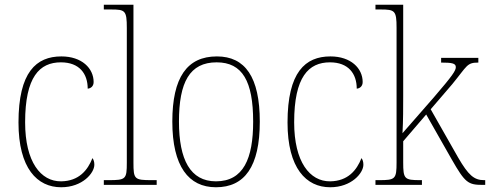

<svg xmlns="http://www.w3.org/2000/svg" viewBox="-20 -780 2067 810"><path d="M238 10C328 10 378 -50 378 -85C378 -98 375 -106 370 -113C350 -62 313 -16 238 -15C152 -14 86 -97 86 -264C86 -456 147 -517 237 -517C315 -517 350 -469 350 -406C363 -407 375 -416 375 -434C375 -492 325 -542 239 -542C133 -542 58 -476 58 -263C58 -70 137 10 238 10Z M418 0H641V-20H620C547 -20 543 -24 543 -94V-760H418V-740H448C508 -740 515 -736 515 -662V-94C515 -24 511 -20 438 -20H418Z M891 10C1012 10 1076 -77 1076 -267C1076 -455 1014 -542 895 -542C769 -542 707 -453 707 -267C707 -78 776 10 891 10ZM891 -15C783 -15 735 -106 735 -267C735 -433 780 -517 894 -517C1003 -517 1048 -437 1048 -267C1048 -111 1007 -15 891 -15Z M1373 10C1463 10 1513 -50 1513 -85C1513 -98 1510 -106 1505 -113C1485 -62 1448 -16 1373 -15C1287 -14 1221 -97 1221 -264C1221 -456 1282 -517 1372 -517C1450 -517 1485 -469 1485 -406C1498 -407 1510 -416 1510 -434C1510 -492 1460 -542 1374 -542C1268 -542 1193 -476 1193 -263C1193 -70 1272 10 1373 10Z M1564 0H1760V-20H1753C1686 -20 1681 -25 1681 -95V-184L1778 -297L1886 -107C1942 -9 1955 0 2016 0H2027V-20H2022C1980 -20 1956 -41 1913 -115L1797 -319L1888 -425C1952 -503 1949 -516 1998 -516V-536H1841V-516C1886 -516 1903 -513 1903 -497C1903 -482 1890 -462 1810 -369L1678 -218C1681 -270 1681 -327 1681 -374V-760H1564V-740H1586C1646 -740 1653 -735 1653 -663V-95C1653 -25 1648 -20 1580 -20H1564Z"/></svg>

Font: Noto Serif Thai SemiCondensed Thin
Style: Regular
Weight: 100
Width: 4
Designer: Monotype Design Team
Foundry: Monotype Imaging Inc.
Version: Version 2.002